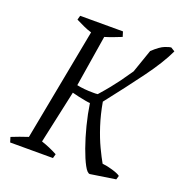

<svg xmlns="http://www.w3.org/2000/svg" viewBox="-130 -818 884 940"><g transform="rotate(20 312.0 -347.5)"><path d="M440 12Q427 12 410.5 -18.5Q394 -49 376.5 -98Q359 -147 344.5 -204Q330 -261 322 -315Q316 -315 298.5 -318Q281 -321 261 -325.5Q241 -330 226 -334L166 -58Q209 -44 250 -22L244 0H21L13 -26Q33 -34 54.5 -42Q76 -50 98 -57L209 -642Q188 -648 166.5 -658Q145 -668 125 -678L131 -700H354L362 -674Q342 -666 321 -658Q300 -650 277 -643L234 -376Q272 -368 319 -368Q325 -368 331 -368Q337 -368 343 -369Q372 -402 390.5 -425Q409 -448 427 -472.5Q445 -497 470 -534L512 -655Q548 -689 572 -698Q596 -707 603 -707L624 -694Q593 -627 528 -538.5Q463 -450 379 -343Q390 -280 408 -224.5Q426 -169 446.5 -126Q467 -83 482 -57Q505 -55 535.5 -46Q566 -37 577 -28L571 -8Z"/></g></svg>

Font: Mate
Style: Italic
Weight: 400
Italic angle: -10.8°
Designer: Eduardo Rodriguez Tunni
Foundry: Eduardo Rodriguez Tunni
Version: Version 1.003; ttfautohint (v1.8.4.7-5d5b);gftools[0.9.24]